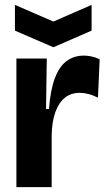

<svg xmlns="http://www.w3.org/2000/svg" viewBox="-20 -764 440 784"><path d="M47 0V-270V-525H171L168 -319H180Q186 -398 204.5 -446Q223 -494 253 -515.5Q283 -537 323 -537Q337 -537 353.5 -533.5Q370 -530 387 -522L380 -365Q361 -375 341.5 -380Q322 -385 306 -385Q270 -385 245 -365Q220 -345 206 -306Q192 -267 191 -212V0ZM41 -744 198 -676 354 -744V-639L198 -571L41 -639Z"/></svg>

Font: Bricolage Grotesque 72pt
Style: Bold
Weight: 700
Designer: Mathieu Triay
Foundry: Atelier Triay
Version: Version 1.001;gftools[0.9.33.dev8+g029e19f]